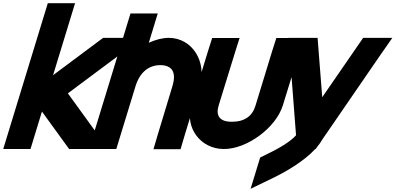

<svg xmlns="http://www.w3.org/2000/svg" viewBox="-25 -864 2466 1197"><path d="M305.8 -395.2 585.7 -604 618 -628H862L666.4 -482L398.2 -282L543.8 -81L650.1 65H406.1L388.5 41L236.5 -168.6L191.1 -20L165.1 65H-4.9L21.1 -20L75.2 -197L127.2 -367L247 -759L273 -844H443L417 -759Z M1126.1 -20 1100.8 66H931.8L956.8 -19L1049.7 -326C1076.3 -413 1048.7 -457 975 -458C902 -458 846.3 -413 819.7 -326L793.7 -241L726.1 -20L700.1 65H530.1L556.1 -20L623.7 -241L649.7 -326L762.5 -695L788.5 -780H958.5L932.5 -695L902.7 -597.5C944.6 -616.6 987.2 -627.7 1027 -628C1174 -628 1267.1 -478 1219.7 -326Z M1271 -543 1297.7 -627H1468.7L1441.7 -542L1338.3 -207C1318.1 -141 1345.8 -104 1422.1 -105C1499.1 -105 1548.8 -140 1568 -206L1568.3 -207L1671 -543L1697.7 -627H1868.7L1841.7 -542L1738.3 -207C1695.8 -68 1514.8 66 1370.1 65C1227.1 65 1126.2 -66 1168 -206L1168.3 -207Z M2201.2 -573 2239 -628H2421L2340.8 -513L1984.2 6C1975.6 21.6 1964.8 36.8 1952.3 51.6L1943.1 65H1940.5C1866.8 144.9 1749.1 210.3 1686.3 241L1537.3 313L1596.9 118L1647.6 93C1708.2 63.7 1783.1 21.8 1820.6 -20.6L1782.8 -513L1773 -628H1955L1959.2 -573L1983.9 -258Z"/></svg>

Font: Nordica Plus
Style: NordicaClassicBkObl
Weight: 900
Version: Version 1.01